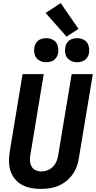

<svg xmlns="http://www.w3.org/2000/svg" viewBox="-20 -1215 621 1243"><path d="M245 8Q278 8 311.5 2Q345 -4 376.5 -21Q408 -38 432.5 -64.5Q457 -91 471 -123Q485 -155 490 -188L581 -735H444L356 -206Q352 -180 338 -155.5Q324 -131 298.5 -118Q273 -105 247 -105Q227 -105 209.5 -113.5Q192 -122 183.5 -139Q175 -156 174 -175.5Q173 -195 177 -215L263 -735H126L43 -233Q37 -194 39 -156Q41 -118 57.5 -85.5Q74 -53 103 -31Q132 -9 169 -0.5Q206 8 245 8ZM479 -812Q496 -812 513.5 -818Q531 -824 542 -839Q553 -854 556 -871Q560 -896 553 -920Q546 -944 525 -956Q504 -968 479 -968Q462 -968 445 -962Q428 -956 416.5 -941Q405 -926 403 -909Q398 -884 405 -860.5Q412 -837 433 -824.5Q454 -812 479 -812ZM279 -812Q296 -812 313.5 -818Q331 -824 342 -839Q353 -854 356 -871Q360 -896 353 -920Q346 -944 325 -956Q304 -968 279 -968Q262 -968 245 -962Q228 -956 216.5 -941Q205 -926 203 -909Q198 -884 205 -860.5Q212 -837 233 -824.5Q254 -812 279 -812ZM411 -978 488 -1028 373 -1195 275 -1131Z"/></svg>

Font: Iosevka Sparkle Extrabold
Style: Italic
Weight: 800
Italic angle: -9°
Designer: Belleve Invis
Foundry: Belleve Invis
Version: Version 4.5.0; ttfautohint (v1.8.3)